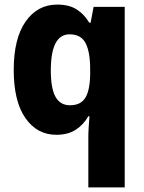

<svg xmlns="http://www.w3.org/2000/svg" viewBox="-20 -579 631 839"><path d="M366 18Q366 0 367.5 -22.5Q369 -45 371 -71H366Q345 -34 311 -12Q277 10 226 10Q142 10 91 -63Q40 -136 40 -273Q40 -411 92 -485Q144 -559 230 -559Q281 -559 314 -538.5Q347 -518 370 -480H376L389 -549H525V240H366ZM286 -119Q333 -119 353 -152Q373 -185 374 -254V-277Q374 -352 354 -390.5Q334 -429 284 -429Q202 -429 202 -271Q202 -193 222.5 -156Q243 -119 286 -119Z"/></svg>

Font: Noto Sans Gujarati SemiCondensed ExtraBold
Style: Regular
Weight: 800
Width: 4
Designer: Jelle Bosma - Monotype Design Team, Universal Thirst
Foundry: Monotype Imaging Inc.
Version: Version 2.106; ttfautohint (v1.8.4.7-5d5b)